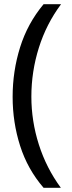

<svg xmlns="http://www.w3.org/2000/svg" viewBox="-20 -734 340 912"><path d="M40 -274Q40 -396 75.5 -509.5Q111 -623 187 -714H270Q200 -620 164.5 -507Q129 -394 129 -275Q129 -159 164.5 -47.5Q200 64 269 158H187Q111 70 75.5 -41.5Q40 -153 40 -274Z"/></svg>

Font: Noto Sans Shavian
Style: Regular
Weight: 400
Designer: Monotype Design Team
Foundry: Monotype Imaging Inc.
Version: Version 2.001; ttfautohint (v1.8.4.7-5d5b)